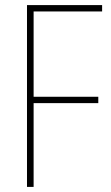

<svg xmlns="http://www.w3.org/2000/svg" viewBox="-20 -734 434 754"><path d="M112 0V-329H366V-354H112V-689H381V-714H86V0Z"/></svg>

Font: Noto Sans Hebrew Condensed Thin
Style: Regular
Weight: 100
Width: 3
Designer: Monotype Design Team
Foundry: Monotype Imaging Inc.
Version: Version 2.004